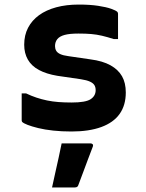

<svg xmlns="http://www.w3.org/2000/svg" viewBox="-20 -567 640 841"><path d="M294 -118Q355 -118 377 -132.5Q399 -147 399 -172Q399 -185 393.5 -194Q388 -203 374 -209.5Q360 -216 334 -220L231 -235Q183 -243 150.5 -260.5Q118 -278 102 -306Q86 -334 86 -371Q86 -413 103 -445.5Q120 -478 151 -500.5Q182 -523 226 -535Q270 -547 325 -547Q374 -547 410 -541.5Q446 -536 467 -528.5Q488 -521 494 -515Q495 -514 495.5 -512.5Q496 -511 496.5 -510Q497 -509 497 -506Q497 -479 497 -451Q497 -423 497 -396H478Q450 -405 426.5 -410.5Q403 -416 379 -418Q355 -420 324 -420Q285 -420 263 -414Q241 -408 231 -395.5Q221 -383 221 -365Q221 -354 226 -345Q231 -336 244 -330Q257 -324 280 -321L376 -307Q430 -300 464 -281Q498 -262 514.5 -233Q531 -204 531 -162Q531 -106 504 -68Q477 -30 423.5 -10.5Q370 9 293 9Q250 9 213 5Q176 1 147.5 -6Q119 -13 101 -20Q83 -27 77 -33Q76 -35 75.5 -36.5Q75 -38 75 -40Q75 -69 75 -98.5Q75 -128 75 -158H94Q117 -147 139.5 -139.5Q162 -132 186 -127Q210 -122 236.5 -120Q263 -118 294 -118ZM250 61Q284 61 313 61Q342 61 376 61Q382 61 385.5 64.5Q389 68 387 74Q376 103 365.5 130.5Q355 158 345 185.5Q335 213 323 244Q322 248 318.5 251Q315 254 308 254Q288 254 264 254Q240 254 208 254Q215 221 222.5 188Q230 155 237 123Q244 91 250 61Z"/></svg>

Font: Recursive Monospace
Style: Bold
Weight: 700
Version: Version 1.047